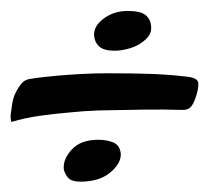

<svg xmlns="http://www.w3.org/2000/svg" viewBox="-25 -535 396 358"><path d="M159.2 -329.1Q131.8 -328.1 103.5 -325.2Q79.1 -323.2 50.8 -319.3Q22.5 -315.4 -3.9 -307.6Q-5.9 -315.4 -4.9 -322.8Q-3.9 -330.1 -2.9 -336.9Q-2 -344.7 0 -351.6Q2.9 -361.3 9.8 -372.1Q16.6 -382.8 23.4 -385.7Q27.3 -387.7 42.5 -389.6Q57.6 -391.6 78.6 -393.6Q99.6 -395.5 125 -397Q150.4 -398.4 175.8 -398.4Q227.5 -398.4 261.7 -397Q295.9 -395.5 327.1 -391.6Q340.8 -389.6 343.8 -383.3Q346.7 -377 341.8 -359.4Q336.9 -342.8 331.1 -335.9Q325.2 -329.1 311.5 -330.1Q286.1 -331.1 243.7 -330.6Q201.2 -330.1 159.2 -329.1ZM150.4 -468.8Q149.4 -486.3 168.5 -500.5Q187.5 -514.6 212.9 -514.6Q237.3 -514.6 246.6 -506.8Q255.9 -499 256.8 -485.4Q257.8 -474.6 251 -466.3Q244.1 -458 233.9 -452.1Q223.6 -446.3 211.4 -443.4Q199.2 -440.4 188.5 -440.4Q168.9 -440.4 160.2 -448.2Q151.4 -456.1 150.4 -468.8ZM158.2 -274.4Q173.8 -274.4 186 -269.5Q198.2 -264.6 200.2 -249Q201.2 -230.5 180.7 -213.4Q160.2 -196.3 125 -196.3Q107.4 -196.3 101.1 -204.6Q94.7 -212.9 93.8 -220.7Q92.8 -239.3 109.4 -256.8Q126 -274.4 158.2 -274.4Z"/></svg>

Font: Satisfy
Style: Regular
Weight: 400
Designer: Font Diner, Inc
Foundry: Font Diner, Inc
Version: Version 1.001